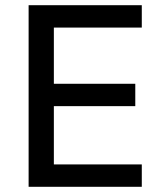

<svg xmlns="http://www.w3.org/2000/svg" viewBox="-20 -718 628 738"><path d="M525 0V-86H187V-310H500V-396H187V-612H525V-698H90V0Z"/></svg>

Font: IBM Plex Thai Looped Text
Style: Regular
Weight: 450
Designer: Mike Abbink, Paul van der Laan, Pieter van Rosmalen, Ben Mitchell, Mark Frömberg
Foundry: Bold Monday
Version: Version 1.0